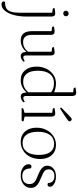

<svg xmlns="http://www.w3.org/2000/svg" viewBox="715 -1522 1044 2581"><g transform="rotate(90 1237.5 -232.0)"><path d="M6 270Q-14 270 -23.5 262Q-33 254 -33 242Q-33 231 -27 223Q30 223 61.5 204Q93 185 106 139.5Q119 94 119 13V-411L71 -418Q56 -419 56 -443Q88 -448 104 -450Q120 -452 131 -452Q170 -452 170 -399V-69Q170 29 149 105.5Q128 182 91 226Q54 270 6 270ZM128 -560Q111 -560 101.5 -570Q92 -580 92 -596Q92 -611 103 -621.5Q114 -632 128 -632Q146 -632 156 -622Q166 -612 166 -596Q166 -580 154.5 -570Q143 -560 128 -560Z M488 12Q429 12 397.5 -25.5Q366 -63 366 -145V-403L318 -409Q304 -411 304 -435Q336 -440 350.5 -442Q365 -444 374 -444Q416 -444 416 -394V-139Q416 -78 441 -49Q466 -20 513 -20Q554 -20 587 -38Q620 -56 643 -88V-403L595 -409Q581 -411 581 -435Q612 -440 627 -442Q642 -444 650 -444Q693 -444 693 -394V-58Q693 -23 719 -23Q731 -23 745.5 -29Q760 -35 770 -44L776 -25Q762 -8 741 2Q720 12 702 12Q646 12 646 -63H643Q583 12 488 12Z M1023 12Q942 12 892.5 -46Q843 -104 843 -200Q843 -275 872.5 -334Q902 -393 953 -427.5Q1004 -462 1069 -462Q1099 -462 1128.5 -456Q1158 -450 1188 -436V-693L1139 -699Q1125 -701 1125 -725Q1157 -730 1172 -732Q1187 -734 1195 -734Q1238 -734 1238 -680V-58Q1238 -23 1265 -23Q1276 -23 1291 -29Q1306 -35 1316 -44L1322 -24Q1307 -8 1286.5 2Q1266 12 1247 12Q1191 12 1191 -67H1189Q1162 -33 1120.5 -10.5Q1079 12 1023 12ZM1046 -21Q1089 -21 1123.5 -38Q1158 -55 1188 -90V-397Q1163 -415 1134 -425Q1105 -435 1064 -435Q985 -435 941.5 -379Q898 -323 898 -219Q898 -122 936 -71.5Q974 -21 1046 -21Z M1401 0Q1401 -23 1417 -26L1464 -39V-411L1416 -418Q1401 -419 1401 -443Q1432 -448 1448 -450Q1464 -452 1476 -452Q1515 -452 1515 -399V-40L1579 -25Q1579 -13 1576 -8Q1573 -3 1562 0ZM1409 -518Q1394 -518 1394 -533Q1446 -584 1475.5 -613Q1505 -642 1519.5 -655Q1534 -668 1539.5 -671Q1545 -674 1550 -674Q1561 -674 1570 -663.5Q1579 -653 1579 -641Q1579 -636 1575 -631.5Q1571 -627 1555.5 -615.5Q1540 -604 1505.5 -581Q1471 -558 1409 -518Z M1853 12Q1767 12 1715.5 -46Q1664 -104 1664 -200Q1664 -275 1694.5 -334Q1725 -393 1777.5 -427.5Q1830 -462 1896 -462Q1982 -462 2033.5 -404Q2085 -346 2085 -250Q2085 -173 2055 -114Q2025 -55 1972.5 -21.5Q1920 12 1853 12ZM1870 -13Q1946 -13 1988 -70Q2030 -127 2030 -231Q2030 -331 1992 -384Q1954 -437 1882 -437Q1804 -437 1761.5 -380.5Q1719 -324 1719 -219Q1719 -119 1757.5 -66Q1796 -13 1870 -13Z M2308 12Q2240 12 2197.5 -19.5Q2155 -51 2155 -94Q2155 -115 2164 -124Q2173 -133 2185 -133Q2202 -133 2212 -119Q2212 -9 2316 -9Q2365 -9 2393.5 -34Q2422 -59 2422 -105Q2422 -141 2404.5 -162Q2387 -183 2359.5 -196Q2332 -209 2301 -221Q2270 -233 2241 -249Q2212 -265 2193.5 -288.5Q2175 -312 2175 -347Q2175 -396 2215 -429Q2255 -462 2321 -462Q2358 -462 2389.5 -451Q2421 -440 2439.5 -421.5Q2458 -403 2458 -380Q2458 -364 2449.5 -356.5Q2441 -349 2429 -349Q2417 -349 2408 -355Q2408 -397 2383 -419Q2358 -441 2315 -441Q2272 -441 2248 -420.5Q2224 -400 2224 -364Q2224 -336 2238.5 -318Q2253 -300 2277 -288Q2301 -276 2329 -265Q2363 -252 2396.5 -235Q2430 -218 2451.5 -192Q2473 -166 2473 -124Q2473 -63 2426 -25.5Q2379 12 2308 12Z"/></g></svg>

Font: Petrona ExtraLight
Style: Regular
Weight: 200
Designer: Ringo R. Seeber
Foundry: Ringo R. Seeber
Version: Version 2.001; ttfautohint (v1.8.3)